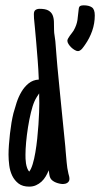

<svg xmlns="http://www.w3.org/2000/svg" viewBox="-20 -691 378 725"><path d="M242.2 -15.1Q242.2 -9.8 239.7 -6.1Q237.3 -2.4 233.6 -0.2Q230 2 225.8 2.9Q221.7 3.9 217.8 3.9Q211.9 3.9 205.1 2.4Q198.2 1 191.4 -1.7Q184.6 -4.4 179 -8.5Q173.3 -12.7 170.4 -18.1Q167.5 -23.4 166.3 -31.5Q165 -39.6 164.1 -47.9Q159.2 -36.1 152.6 -24.9Q146 -13.7 136.7 -5.1Q127.4 3.4 116 8.5Q104.5 13.7 90.3 13.7Q65.4 13.7 50 2Q34.7 -9.8 26.1 -27.6Q17.6 -45.4 14.9 -66.7Q12.2 -87.9 12.2 -107.4Q12.2 -123.5 13.7 -144Q15.1 -164.6 17.6 -186Q20 -207.5 23.4 -227.8Q26.9 -248 30.8 -263.7Q35.6 -281.7 42.7 -303.5Q49.8 -325.2 60.8 -344Q71.8 -362.8 87.9 -376Q104 -389.2 126.5 -390.6Q125 -430.2 122.3 -463.6Q119.6 -497.1 116.7 -532.2L111.8 -586.4L109.9 -606Q108.9 -613.8 108.4 -621.8Q107.9 -629.9 107.9 -637.7Q107.9 -648.9 114 -653.3Q120.1 -657.7 129.9 -657.7Q151.4 -657.7 162.6 -651.4Q173.8 -645 178.5 -634.3Q183.1 -623.5 183.6 -609.1Q184.1 -594.7 184.1 -578.1Q184.1 -567.4 186.5 -553.7L189 -535.6L192.9 -485.8Q193.8 -474.1 194.8 -462.4Q195.8 -450.7 196.8 -439L207 -334L226.6 -137.7L228 -119.6Q230 -99.6 231.7 -78.1Q233.4 -56.6 238.3 -35.6Q239.7 -30.3 241 -25.4Q242.2 -20.5 242.2 -15.1ZM128.4 -300.8Q128.4 -306.2 128.2 -312.7Q127.9 -319.3 127.9 -325.2V-338.4Q124.5 -333.5 119.1 -325Q113.8 -316.4 110.8 -309.6Q103 -292.5 96.7 -265.9Q90.3 -239.3 85.7 -210.2Q81.1 -181.2 78.6 -153.6Q76.2 -126 76.2 -107.4Q76.2 -100.6 76.4 -91.8Q76.7 -83 78.1 -74Q79.6 -64.9 82.5 -56.6Q85.4 -48.3 90.3 -43Q97.7 -52.2 103.5 -71.5Q109.4 -90.8 113.5 -115.5Q117.7 -140.1 120.6 -167.5Q123.5 -194.8 125.2 -220.5Q127 -246.1 127.7 -267.3Q128.4 -288.6 128.4 -300.8ZM337.9 -632.8Q337.9 -602.5 328.1 -574.5Q318.4 -546.4 300.8 -521.5Q298.3 -518.6 295.7 -514.4Q293 -510.3 289.6 -506.6Q286.1 -502.9 282.2 -500.5Q278.3 -498 274.4 -498Q269 -498 262 -502.2Q254.9 -506.3 248.8 -512.2Q242.7 -518.1 238.5 -524.9Q234.4 -531.7 234.4 -537.1Q234.4 -541 237.3 -546.1Q240.2 -551.3 243.9 -556.4Q247.6 -561.5 251.5 -566.4Q255.4 -571.3 257.8 -575.2Q264.2 -586.4 267.6 -596.2Q271 -606 272.5 -615.5Q273.9 -625 274.7 -635Q275.4 -645 277.3 -657.2Q278.3 -666 283 -668.5Q287.6 -670.9 295.9 -670.9Q315.9 -670.9 326.9 -663.3Q337.9 -655.8 337.9 -632.8Z"/></svg>

Font: Just Another Hand
Style: Regular
Weight: 400
Designer: Astigmatic (AOETI)
Foundry: Astigmatic (AOETI)
Version: Version 1.000